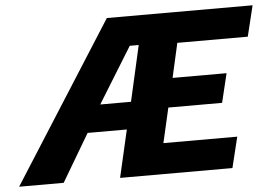

<svg xmlns="http://www.w3.org/2000/svg" viewBox="-103 -725 1119 790"><g transform="rotate(-5 456.0 -330.0)"><path d="M-55 0 365 -660H967L936 -533H645L613 -391H836L807 -271H585L552 -127H857L826 0H362L407 -196H245L129 0ZM307 -308H434L486 -538H449Z"/></g></svg>

Font: Kantumruy Pro
Style: Bold Italic
Weight: 700
Italic angle: -13°
Version: Version 1.002